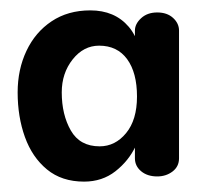

<svg xmlns="http://www.w3.org/2000/svg" viewBox="-20 -741 393 370"><path d="M142 -391Q99 -391 70.5 -414.5Q42 -438 28 -477Q14 -516 14 -563Q14 -607 31 -643Q48 -679 79.5 -700Q111 -721 154 -721Q201 -721 228 -689.5Q255 -658 255 -593L240 -649V-682Q240 -695 252 -706Q264 -717 283 -717Q302 -717 313.5 -706.5Q325 -696 325 -682V-436Q325 -420 312.5 -410.5Q300 -401 283 -401Q264 -401 252 -411Q240 -421 240 -436V-474L255 -513Q255 -488 241.5 -459.5Q228 -431 202.5 -411Q177 -391 142 -391ZM172 -459Q202 -459 223 -484.5Q244 -510 244 -555Q244 -601 225 -627Q206 -653 171 -653Q141 -653 120 -626.5Q99 -600 99 -563Q99 -520 116.5 -489.5Q134 -459 172 -459Z"/></svg>

Font: Quicksand SemiBold
Style: Regular
Weight: 600
Designer: Andrew Paglinawan
Foundry: Andrew Paglinawan
Version: Version 3.004